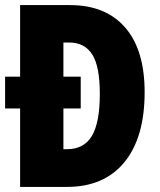

<svg xmlns="http://www.w3.org/2000/svg" viewBox="-20 -734 627 754"><path d="M255 -714Q395 -714 471.5 -626Q548 -538 548 -372Q548 -194 468.5 -97Q389 0 243 0H59V-308H0V-433H59V-714ZM252 -567H229V-433H297V-308H229V-148H242Q310 -148 341 -200.5Q372 -253 372 -365Q372 -474 342 -520.5Q312 -567 252 -567Z"/></svg>

Font: Noto Sans Gurmukhi ExtraCondensed Black
Style: Regular
Weight: 900
Width: 2
Designer: Jelle Bosma - Monotype Design Team
Foundry: Monotype Imaging Inc.
Version: Version 2.004; ttfautohint (v1.8.4.7-5d5b)